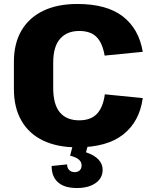

<svg xmlns="http://www.w3.org/2000/svg" viewBox="-20 -731 776 967"><path d="M368 11Q268 11 196.5 -23.5Q125 -58 87.5 -124Q50 -190 50 -283V-420Q50 -512 88 -577Q126 -642 197.5 -676.5Q269 -711 369 -711Q518 -711 599 -648Q680 -585 699 -470L507 -451Q496 -515 466 -545Q436 -575 379 -575Q317 -575 282.5 -535.5Q248 -496 248 -416V-288Q248 -205 281.5 -165Q315 -125 379 -125Q437 -125 468 -157.5Q499 -190 508 -256L699 -237Q683 -119 601 -54Q519 11 368 11ZM367 216Q305 216 272.5 187.5Q240 159 240 105L318 97Q318 115 328.5 125.5Q339 136 356 136Q372 136 381.5 127Q391 118 391 102Q391 85 377.5 73Q364 61 333 53L347 0H423L413 36Q455 50 476 72.5Q497 95 497 124Q497 166 461.5 191Q426 216 367 216Z"/></svg>

Font: Pathway Extreme ExtraBold
Style: Regular
Weight: 800
Designer: Eduardo Rodriguez Tunni
Foundry: Eduardo Rodriguez Tunni
Version: Version 1.001;gftools[0.9.26]